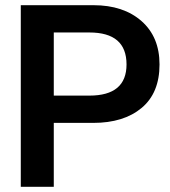

<svg xmlns="http://www.w3.org/2000/svg" viewBox="-20 -719 654 739"><path d="M60 -699H340Q455 -699 524.5 -638Q594 -577 594 -471Q594 -361 525 -303.5Q456 -246 339 -246H187V0H60ZM324 -351Q467 -351 467 -471Q467 -594 324 -594H187V-351Z"/></svg>

Font: Prompt Medium
Style: Regular
Weight: 500
Designer: Katatrad Team
Foundry: CadsonDemak
Version: Version 1.000